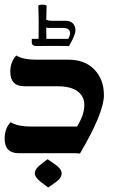

<svg xmlns="http://www.w3.org/2000/svg" viewBox="-20 -663 518 829"><path d="M325.2 0Q312.5 -1.5 301.8 -1.5H61.5Q0 -1.5 0 -64Q0 -108.4 25.9 -135.3Q42 -125.5 64 -121.1Q85.9 -116.7 110.8 -116.7H312.5Q344.2 -167 344.2 -210Q344.2 -246.6 315.2 -268.6Q286.1 -290.5 227.1 -290.5H85.9Q24.4 -290.5 24.4 -353Q24.4 -396 50.3 -423.3Q66.4 -413.6 88.4 -409.4Q110.4 -405.3 135.3 -405.3H274.9Q347.2 -405.3 387.9 -362.3Q428.7 -319.3 428.7 -252.4Q428.7 -175.8 325.2 0ZM188 146.5 156.2 122.6Q130.4 102.5 130.4 85Q130.4 66.4 156.7 46.4L185.5 24.4L219.2 47.9Q246.1 66.9 246.1 85Q246.1 106 220.2 124ZM180.2 -495.1H274.4Q282.7 -508.8 282.7 -520.5Q282.7 -530.3 274.9 -536.4Q267.1 -542.5 251 -542.5H189.5Q183.1 -542.5 179.7 -544.4V-538.1Q179.7 -511.2 180.2 -495.1ZM150.4 -464.4H136.2Q117.2 -464.4 117.2 -481V-495.1H146.5Q147 -511.2 147 -538.1V-568.4Q147 -598.1 146.2 -614.7Q145.5 -631.3 145.5 -637.2Q145.5 -639.6 149.2 -641.1Q152.8 -642.6 163.1 -642.6Q174.3 -642.6 177.7 -641.1Q181.2 -639.6 181.2 -637.2Q181.2 -631.3 180.7 -614.7Q179.7 -601.1 179.7 -578.1Q184.1 -575.7 189.9 -574.5Q195.8 -573.2 202.6 -573.2H264.2Q283.7 -573.2 294.7 -561.8Q305.7 -550.3 305.7 -532.2Q305.7 -511.2 277.8 -463.9Q274.4 -464.4 271.5 -464.4Q228 -464.8 197.8 -464.8Q167.5 -464.8 150.4 -464.4Z"/></svg>

Font: ALMAS
Style: Bold
Weight: 700
Designer: ALMAS Font/ by Husham Jawad Kadhim, derived from the Bainsely font by/ Paul James MIller
Foundry: High-Logic / Made with FontCreator
Version: Version 1.411;September 19, 2021;FontCreator 14.0.0.2814 32-